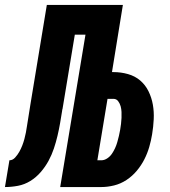

<svg xmlns="http://www.w3.org/2000/svg" viewBox="-65 -755 685 775"><path d="M-45 0 -27 -108Q-14 -108 -4 -119Q6 -130 13 -142.5Q20 -155 25 -168Q30 -181 33.5 -194Q37 -207 39.5 -220Q42 -233 44 -247Q48 -269 51 -291Q54 -313 58 -335L124 -735H431L387 -464H393Q423 -464 451.5 -456Q480 -448 501 -430Q522 -412 534.5 -386.5Q547 -361 552 -332.5Q557 -304 555.5 -273.5Q554 -243 549 -213Q545 -188 537.5 -162Q530 -136 517.5 -111.5Q505 -87 487 -65.5Q469 -44 445.5 -28.5Q422 -13 395.5 -6.5Q369 0 344 0H178L280 -615H237L187 -313Q186 -313 186 -312.5Q186 -312 186 -312V-310Q186 -310 186 -309.5Q186 -309 186 -309Q182 -283 177.5 -257.5Q173 -232 167 -206.5Q161 -181 152.5 -155.5Q144 -130 131 -106Q118 -82 99.5 -60.5Q81 -39 57.5 -24.5Q34 -10 7.5 -5Q-19 0 -45 0ZM344 -108Q356 -108 367.5 -115.5Q379 -123 386.5 -134Q394 -145 399.5 -157Q405 -169 408.5 -181.5Q412 -194 415 -206.5Q418 -219 420 -231Q422 -243 423.5 -255Q425 -267 425.5 -279Q426 -291 425.5 -303Q425 -315 422 -326Q419 -337 412 -346.5Q405 -356 393 -356H369L328 -108Z"/></svg>

Font: Iosevka SS04 Hv Ex Obl
Style: Regular
Weight: 900
Width: 7
Italic angle: -9°
Monospace: yes
Designer: Belleve Invis
Foundry: Belleve Invis
Version: Version 19.0.0; ttfautohint (v1.8.4)